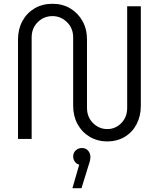

<svg xmlns="http://www.w3.org/2000/svg" viewBox="-20 -733 838 1013"><path d="M546 13Q494 13 453 -11.5Q412 -36 389 -78.5Q366 -121 366 -175V-536Q366 -584 333.5 -616Q301 -648 257 -648Q211 -648 179 -616Q147 -584 147 -536V0H75V-525Q75 -579 98 -621.5Q121 -664 162 -688.5Q203 -713 257 -713Q310 -713 351 -688.5Q392 -664 415.5 -621.5Q439 -579 439 -525V-164Q439 -115 471 -83.5Q503 -52 546 -52Q589 -52 620 -83.5Q651 -115 651 -164V-700H723V-175Q723 -121 701 -78.5Q679 -36 639 -11.5Q599 13 546 13ZM362 260 398 136Q383 132 374.5 119.5Q366 107 366 93Q366 73 379.5 60.5Q393 48 412 48Q433 48 445 62Q457 76 457 95Q457 113 447 140L410 260Z"/></svg>

Font: MuseoModerno Light
Style: Regular
Weight: 300
Designer: Pablo Cosgaya, Héctor Gatti, Marcela Romero, and the Authors of The MuseoModerno Project.
Foundry: Omnibus-Type Team
Version: Version 1.001